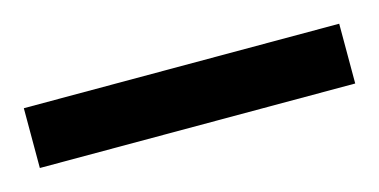

<svg xmlns="http://www.w3.org/2000/svg" viewBox="-27 -716 389 197"><g transform="rotate(-15 167.5 -617.5)"><path d="M0 -585.9V-649.4H335V-585.9Z"/></g></svg>

Font: Tagmukay Beta
Style: Regular
Weight: 400
Designer: Peter Martin
Foundry: SIL International
Version: Version 2.000; dev 82b92eM